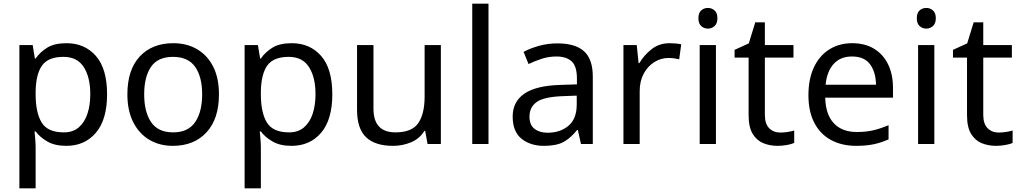

<svg xmlns="http://www.w3.org/2000/svg" viewBox="-20 -780 5527 1040"><path d="M340 -546Q439 -546 499.5 -477Q560 -408 560 -269Q560 -132 499.5 -61Q439 10 339 10Q277 10 236.5 -13.5Q196 -37 173 -68H167Q169 -51 171 -25Q173 1 173 20V240H85V-536H157L169 -463H173Q197 -498 236 -522Q275 -546 340 -546ZM324 -472Q242 -472 208.5 -426Q175 -380 173 -286V-269Q173 -170 205.5 -116.5Q238 -63 326 -63Q375 -63 406.5 -90Q438 -117 453.5 -163.5Q469 -210 469 -270Q469 -362 433.5 -417Q398 -472 324 -472Z M1166 -269Q1166 -136 1098.5 -63Q1031 10 916 10Q845 10 789.5 -22.5Q734 -55 702 -117.5Q670 -180 670 -269Q670 -402 737 -474Q804 -546 919 -546Q992 -546 1047.5 -513.5Q1103 -481 1134.5 -419.5Q1166 -358 1166 -269ZM761 -269Q761 -174 798.5 -118.5Q836 -63 918 -63Q999 -63 1037 -118.5Q1075 -174 1075 -269Q1075 -364 1037 -418Q999 -472 917 -472Q835 -472 798 -418Q761 -364 761 -269Z M1560 -546Q1659 -546 1719.5 -477Q1780 -408 1780 -269Q1780 -132 1719.5 -61Q1659 10 1559 10Q1497 10 1456.5 -13.5Q1416 -37 1393 -68H1387Q1389 -51 1391 -25Q1393 1 1393 20V240H1305V-536H1377L1389 -463H1393Q1417 -498 1456 -522Q1495 -546 1560 -546ZM1544 -472Q1462 -472 1428.5 -426Q1395 -380 1393 -286V-269Q1393 -170 1425.5 -116.5Q1458 -63 1546 -63Q1595 -63 1626.5 -90Q1658 -117 1673.5 -163.5Q1689 -210 1689 -270Q1689 -362 1653.5 -417Q1618 -472 1544 -472Z M2368 -536V0H2296L2283 -71H2279Q2253 -29 2207 -9.5Q2161 10 2109 10Q2012 10 1963 -36.5Q1914 -83 1914 -185V-536H2003V-191Q2003 -63 2122 -63Q2211 -63 2245.5 -113Q2280 -163 2280 -257V-536Z M2626 0H2538V-760H2626Z M2999 -545Q3097 -545 3144 -502Q3191 -459 3191 -365V0H3127L3110 -76H3106Q3071 -32 3032.5 -11Q2994 10 2926 10Q2853 10 2805 -28.5Q2757 -67 2757 -149Q2757 -229 2820 -272.5Q2883 -316 3014 -320L3105 -323V-355Q3105 -422 3076 -448Q3047 -474 2994 -474Q2952 -474 2914 -461.5Q2876 -449 2843 -433L2816 -499Q2851 -518 2899 -531.5Q2947 -545 2999 -545ZM3025 -259Q2925 -255 2886.5 -227Q2848 -199 2848 -148Q2848 -103 2875.5 -82Q2903 -61 2946 -61Q3014 -61 3059 -98.5Q3104 -136 3104 -214V-262Z M3607 -546Q3622 -546 3639.5 -544.5Q3657 -543 3670 -540L3659 -459Q3646 -462 3630.5 -464Q3615 -466 3601 -466Q3560 -466 3524 -443.5Q3488 -421 3466.5 -380.5Q3445 -340 3445 -286V0H3357V-536H3429L3439 -438H3443Q3469 -482 3510 -514Q3551 -546 3607 -546Z M3815 -737Q3835 -737 3850.5 -723.5Q3866 -710 3866 -681Q3866 -653 3850.5 -639Q3835 -625 3815 -625Q3793 -625 3778 -639Q3763 -653 3763 -681Q3763 -710 3778 -723.5Q3793 -737 3815 -737ZM3858 -536V0H3770V-536Z M4207 -62Q4227 -62 4248 -65.5Q4269 -69 4282 -73V-6Q4268 1 4242 5.5Q4216 10 4192 10Q4150 10 4114.5 -4.5Q4079 -19 4057 -55Q4035 -91 4035 -156V-468H3959V-510L4036 -545L4071 -659H4123V-536H4278V-468H4123V-158Q4123 -109 4146.5 -85.5Q4170 -62 4207 -62Z M4596 -546Q4665 -546 4714.5 -516Q4764 -486 4790.5 -431.5Q4817 -377 4817 -304V-251H4450Q4452 -160 4496.5 -112.5Q4541 -65 4621 -65Q4672 -65 4711.5 -74.5Q4751 -84 4793 -102V-25Q4752 -7 4712 1.5Q4672 10 4617 10Q4541 10 4482.5 -21Q4424 -52 4391.5 -113.5Q4359 -175 4359 -264Q4359 -352 4388.5 -415Q4418 -478 4471.5 -512Q4525 -546 4596 -546ZM4595 -474Q4532 -474 4495.5 -433.5Q4459 -393 4452 -321H4725Q4724 -389 4693 -431.5Q4662 -474 4595 -474Z M4998 -737Q5018 -737 5033.5 -723.5Q5049 -710 5049 -681Q5049 -653 5033.5 -639Q5018 -625 4998 -625Q4976 -625 4961 -639Q4946 -653 4946 -681Q4946 -710 4961 -723.5Q4976 -737 4998 -737ZM5041 -536V0H4953V-536Z M5390 -62Q5410 -62 5431 -65.5Q5452 -69 5465 -73V-6Q5451 1 5425 5.5Q5399 10 5375 10Q5333 10 5297.5 -4.5Q5262 -19 5240 -55Q5218 -91 5218 -156V-468H5142V-510L5219 -545L5254 -659H5306V-536H5461V-468H5306V-158Q5306 -109 5329.5 -85.5Q5353 -62 5390 -62Z"/></svg>

Font: Noto Sans Old South Arabian
Style: Regular
Weight: 400
Designer: Monotype Design Team
Foundry: Monotype Imaging Inc.
Version: Version 2.001; ttfautohint (v1.8.4.7-5d5b)